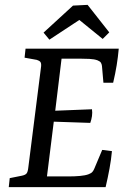

<svg xmlns="http://www.w3.org/2000/svg" viewBox="-20 -769 528 789"><path d="M405 -429 399 -498Q398 -506 394.5 -511.5Q391 -517 381 -521Q368 -526 347 -527Q326 -528 307 -528H233L207 -314L358 -320Q360 -306 358 -292Q356 -278 351 -264L201 -269L173 -44H262Q287 -44 309 -46Q331 -48 344 -53Q355 -57 360 -63Q365 -69 368 -77L400 -153L440 -148Q437 -114 430 -76Q423 -38 414 0H16L20 -37L70 -47Q84 -50 89 -56Q94 -62 96 -78L149 -497Q150 -510 145.5 -515Q141 -520 131 -523L81 -532L85 -569H468Q465 -535 459.5 -501Q454 -467 445 -429ZM159 -635 280 -746 340 -749 429 -636 402 -609 306 -687 183 -606Z"/></svg>

Font: Yrsa
Style: Italic
Weight: 400
Italic angle: -7.10001°
Designer: Anna Giedrys (Yrsa+Rasa design), David Brezina (Yrsa art-direction, Rasa art-direction, design)
Foundry: Rosetta Type Foundry
Version: Version 2.004